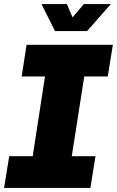

<svg xmlns="http://www.w3.org/2000/svg" viewBox="-22 -919 572 939"><path d="M-2 0 23 -155H138L198 -545H84L108 -700H530L505 -545H390L329 -155H445L420 0ZM247 -767 181 -899H305L333 -834L388 -899H520L404 -767Z"/></svg>

Font: MuseoModerno ExtraBold
Style: Italic
Weight: 800
Italic angle: -9°
Designer: Pablo Cosgaya, Héctor Gatti, Marcela Romero, and the Authors of The MuseoModerno Project.
Foundry: Omnibus-Type Team
Version: Version 1.003